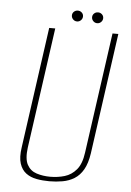

<svg xmlns="http://www.w3.org/2000/svg" viewBox="-51 -708 519 758"><g transform="rotate(5 209.0 -328.5)"><path d="M173 12Q146 12 122 7.5Q98 3 80.5 -10Q63 -23 55 -47.5Q47 -72 53 -112L120 -591H144L77 -113Q71 -68 83.5 -45Q96 -22 121 -14Q146 -6 175 -6Q205 -6 232 -14Q259 -22 278.5 -45Q298 -68 304 -113L371 -591H394L327 -112Q321 -72 307 -47.5Q293 -23 272 -10Q251 3 225.5 7.5Q200 12 173 12ZM227 -626Q218 -626 211.5 -632.5Q205 -639 205 -648Q205 -657 211.5 -663Q218 -669 227 -669Q236 -669 242.5 -663Q249 -657 249 -648Q249 -639 242.5 -632.5Q236 -626 227 -626ZM307 -626Q298 -626 291.5 -632.5Q285 -639 285 -648Q285 -657 291.5 -663Q298 -669 307 -669Q316 -669 322.5 -663Q329 -657 329 -648Q329 -639 322.5 -632.5Q316 -626 307 -626Z"/></g></svg>

Font: Alumni Sans Thin Thin
Style: Italic
Weight: 250
Italic angle: -8°
Version: Version 1.016